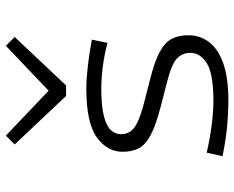

<svg xmlns="http://www.w3.org/2000/svg" viewBox="-92 -694 798 654"><g transform="rotate(-90 307.0 -367.0)"><path d="M514 -124Q514 -86 491.5 -55Q469 -24 419.5 -6Q370 12 289 12Q254 12 207.5 8Q161 4 102 -8L114 -62Q161 -51 208 -45Q255 -39 289 -39Q383 -39 418.5 -61.5Q454 -84 454 -118Q454 -145 434.5 -163.5Q415 -182 351 -198L273 -218Q207 -235 173.5 -253Q140 -271 128.5 -294Q117 -317 117 -348Q117 -401 166.5 -436.5Q216 -472 333 -472Q365 -472 412 -466.5Q459 -461 499 -453L488 -400Q446 -411 405.5 -416Q365 -421 333 -421Q272 -421 238 -412Q204 -403 190.5 -388Q177 -373 177 -354Q177 -338 184.5 -324.5Q192 -311 214 -299.5Q236 -288 281 -276L359 -256Q424 -240 457 -222Q490 -204 502 -180.5Q514 -157 514 -124ZM508 -716 343 -541H316L312 -588L478 -746ZM142 -716 172 -746 338 -588 334 -541H307Z"/></g></svg>

Font: Intel One Mono Light
Style: Regular
Weight: 300
Monospace: yes
Designer: Fred Shallcrass
Foundry: Frere-Jones Type LLC
Version: Version 1.004